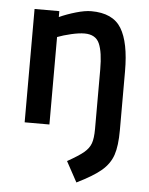

<svg xmlns="http://www.w3.org/2000/svg" viewBox="-53 -555 653 842"><g transform="rotate(5 273.0 -134.0)"><path d="M266 153Q316 125 338 106.5Q360 88 368 65.5Q376 43 376 2V-260Q376 -336 359.5 -373.5Q343 -411 294 -411Q270 -411 235.5 -403Q201 -395 175 -385V0H66V-499H175V-473Q208 -488 247.5 -499.5Q287 -511 315 -511Q410 -511 447.5 -449.5Q485 -388 485 -261V-2Q485 67 471.5 107Q458 147 423 177Q388 207 315 243Z"/></g></svg>

Font: Cairo SemiBold
Style: Regular
Weight: 600
Designer: Mohamed Gaber, Accademia di Belle Arti di Urbino and others
Foundry: Kief Type Foundry, Accademia di Belle Arti di Urbino and others
Version: Version 3.011